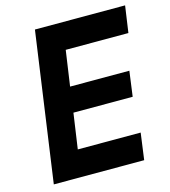

<svg xmlns="http://www.w3.org/2000/svg" viewBox="-106 -785 772 870"><g transform="rotate(-15 280.5 -350.0)"><path d="M39 0 138 -700H561L543 -575H249L225 -409H503L487 -291H209L185 -125H480L463 0Z"/></g></svg>

Font: Finlandica SemiBold
Style: Italic
Weight: 600
Italic angle: -8°
Designer: Niklas Ekholm, Juho Hiilivirta, Jaakko Suomalainen
Foundry: Helsinki Type Studio
Version: Version 1.063